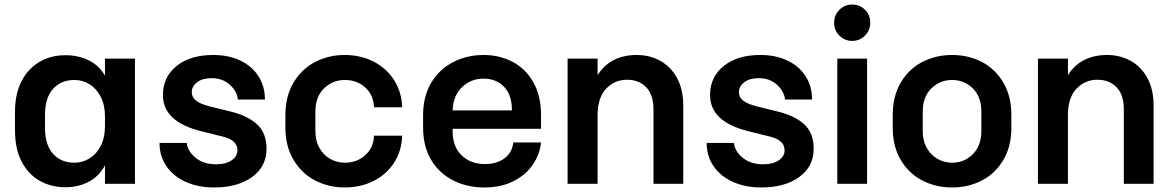

<svg xmlns="http://www.w3.org/2000/svg" viewBox="-20 -819 5163 845"><path d="M574 -561V-10H442V-91Q416 -43 370.5 -19Q325 5 268 5H267Q205 5 154.5 -23.5Q104 -52 75 -108.5Q46 -165 46 -244V-327Q46 -406 75 -462Q104 -518 154.5 -547Q205 -576 267 -576H268Q325 -576 370.5 -553.5Q416 -531 442 -486V-561ZM442 -265V-306Q442 -357 423 -393.5Q404 -430 373.5 -448.5Q343 -467 308 -467H307Q249 -467 213.5 -428Q178 -389 178 -312V-257Q178 -181 213.5 -142Q249 -103 307 -103H308Q343 -103 373.5 -121.5Q404 -140 423 -176.5Q442 -213 442 -265Z M682 -190H802Q806 -153 841 -124.5Q876 -96 930 -96H931Q974 -96 999.5 -113.5Q1025 -131 1025 -157Q1025 -181 1007.5 -196.5Q990 -212 948 -221L868 -241Q697 -282 697 -401Q697 -480 757 -528.5Q817 -577 918 -577H919Q986 -577 1037.5 -552.5Q1089 -528 1117.5 -483.5Q1146 -439 1146 -381H1027Q1023 -418 991 -446.5Q959 -475 912 -475H911Q871 -475 847.5 -457Q824 -439 824 -413Q824 -391 843 -376Q862 -361 902 -351L983 -331Q1064 -313 1108.5 -274.5Q1153 -236 1153 -165Q1153 -86 1089.5 -40Q1026 6 923 6H922Q852 6 797.5 -18.5Q743 -43 712.5 -87.5Q682 -132 682 -190Z M1236 -258V-312Q1236 -395 1271.5 -455Q1307 -515 1366.5 -546Q1426 -577 1496 -577H1497Q1568 -577 1625 -547.5Q1682 -518 1715 -465.5Q1748 -413 1750 -347H1626Q1624 -401 1587.5 -434Q1551 -467 1498 -467H1497Q1444 -467 1406 -430Q1368 -393 1368 -327V-243Q1368 -199 1386 -167.5Q1404 -136 1433.5 -119.5Q1463 -103 1497 -103H1498Q1551 -103 1587.5 -136Q1624 -169 1626 -222H1750Q1748 -156 1715 -104Q1682 -52 1625 -23Q1568 6 1497 6H1496Q1426 6 1366.5 -25Q1307 -56 1271.5 -116Q1236 -176 1236 -258Z M2361 -313V-252H1972V-242Q1972 -173 2012 -135Q2052 -97 2113 -97H2114Q2166 -97 2200 -122Q2234 -147 2239 -192H2361Q2356 -140 2325 -94.5Q2294 -49 2239.5 -21.5Q2185 6 2113 6H2111Q2036 6 1974.5 -25Q1913 -56 1877.5 -115.5Q1842 -175 1842 -258V-312Q1842 -395 1878 -455Q1914 -515 1975 -546Q2036 -577 2108 -577H2109Q2178 -577 2235.5 -547Q2293 -517 2327 -457.5Q2361 -398 2361 -313ZM1972 -333H2233Q2233 -402 2198 -437.5Q2163 -473 2108 -473H2107Q2053 -473 2013.5 -435.5Q1974 -398 1972 -333Z M2987 -354V-10H2856V-338Q2856 -402 2824 -435Q2792 -468 2740 -468H2739Q2685 -468 2647.5 -428.5Q2610 -389 2610 -312V-10H2478V-561H2610V-488Q2638 -533 2682 -555Q2726 -577 2781 -577H2782Q2840 -577 2886.5 -551Q2933 -525 2960 -475Q2987 -425 2987 -354Z M3090 -190H3210Q3214 -153 3249 -124.5Q3284 -96 3338 -96H3339Q3382 -96 3407.5 -113.5Q3433 -131 3433 -157Q3433 -181 3415.5 -196.5Q3398 -212 3356 -221L3276 -241Q3105 -282 3105 -401Q3105 -480 3165 -528.5Q3225 -577 3326 -577H3327Q3394 -577 3445.5 -552.5Q3497 -528 3525.5 -483.5Q3554 -439 3554 -381H3435Q3431 -418 3399 -446.5Q3367 -475 3320 -475H3319Q3279 -475 3255.5 -457Q3232 -439 3232 -413Q3232 -391 3251 -376Q3270 -361 3310 -351L3391 -331Q3472 -313 3516.5 -274.5Q3561 -236 3561 -165Q3561 -86 3497.5 -40Q3434 6 3331 6H3330Q3260 6 3205.5 -18.5Q3151 -43 3120.5 -87.5Q3090 -132 3090 -190Z M3651 -719Q3651 -753 3674.5 -776Q3698 -799 3731 -799Q3764 -799 3787 -776Q3810 -753 3810 -719Q3810 -686 3787 -662.5Q3764 -639 3731 -639Q3698 -639 3674.5 -662Q3651 -685 3651 -719ZM3665 -561H3796V-10H3665Z M3909 -256V-313Q3909 -396 3944.5 -456Q3980 -516 4039.5 -546.5Q4099 -577 4170 -577H4171Q4242 -577 4301 -546.5Q4360 -516 4395.5 -456Q4431 -396 4431 -313V-256Q4431 -174 4395.5 -114.5Q4360 -55 4301 -24.5Q4242 6 4171 6H4170Q4099 6 4039.5 -24.5Q3980 -55 3944.5 -114.5Q3909 -174 3909 -256ZM4299 -243V-327Q4299 -393 4261.5 -430Q4224 -467 4171 -467H4170Q4117 -467 4079 -430Q4041 -393 4041 -327V-243Q4041 -199 4059 -167.5Q4077 -136 4106.5 -119.5Q4136 -103 4170 -103H4171Q4224 -103 4261.5 -140.5Q4299 -178 4299 -243Z M5057 -354V-10H4926V-338Q4926 -402 4894 -435Q4862 -468 4810 -468H4809Q4755 -468 4717.5 -428.5Q4680 -389 4680 -312V-10H4548V-561H4680V-488Q4708 -533 4752 -555Q4796 -577 4851 -577H4852Q4910 -577 4956.5 -551Q5003 -525 5030 -475Q5057 -425 5057 -354Z"/></svg>

Font: 카카오 큰글씨 ExtraBold
Style: Regular
Weight: 800
Designer: Park Young-rak; Lee Sang-min; Kim Jung-jin; Min Bon; Park Min-gyu;
Foundry: Kakao Corporation
Version: Version 2.003